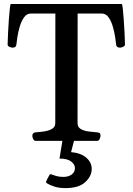

<svg xmlns="http://www.w3.org/2000/svg" viewBox="-20 -713 671 972"><path d="M160.2 0Q151.9 0 147.7 -9.8Q143.6 -19.5 143.6 -24.9Q143.6 -41 159.7 -43Q182.6 -44.4 205.8 -48.1Q229 -51.8 244.4 -61.3Q259.8 -70.8 259.8 -88.9L260.3 -644.5H136.2Q115.2 -644.5 101.6 -625Q87.9 -605.5 79.8 -577.9Q71.8 -550.3 67.9 -524.9Q64 -499.5 63 -487.8Q62 -478.5 56.6 -475.1Q51.3 -471.7 43.5 -471.7Q38.1 -471.7 28.1 -475.8Q18.1 -480 18.6 -488.3Q19 -512.2 20.8 -546.6Q22.5 -581.1 24.9 -614.5Q27.3 -647.9 29.8 -670.4Q32.2 -692.9 35.2 -692.9H596.2Q599.1 -692.9 601.6 -670.4Q604 -647.9 606.4 -614.5Q608.9 -581.1 610.6 -546.6Q612.3 -512.2 612.8 -488.3Q612.8 -480 603 -475.8Q593.3 -471.7 587.9 -471.7Q580.1 -471.7 574.5 -475.1Q568.8 -478.5 567.9 -487.8Q566.9 -499.5 563 -524.9Q559.1 -550.3 551.3 -577.9Q543.5 -605.5 529.8 -625Q516.1 -644.5 495.1 -644.5H373L372.6 -90.3Q372.6 -69.3 388.9 -59.8Q405.3 -50.3 428.5 -47.4Q451.7 -44.4 471.2 -43Q481.4 -42 485.1 -39.1Q488.8 -36.1 488.8 -24.9Q488.8 -19.5 484.6 -9.8Q480.5 0 472.2 0ZM311 239.3Q277.8 239.3 253.7 231Q229.5 222.7 216.8 214.4Q210.9 210.4 214.4 203.6Q217.8 196.3 222.4 187.5Q227.1 178.7 230 173.3Q232.9 167 240.2 169.9Q249.5 173.3 264.4 178Q279.3 182.6 301.3 182.6Q326.7 182.6 343 170.4Q359.4 158.2 359.4 137.2Q359.4 119.6 340.3 104.7Q321.3 89.8 281.2 89.8L297.4 -8.8H356.9L339.8 57.1Q389.6 61.5 417 85.4Q444.3 109.4 444.3 142.1Q444.3 178.7 411.6 209Q378.9 239.3 311 239.3Z"/></svg>

Font: Gelasio Medium
Style: Regular
Weight: 500
Designer: Eben Sorkin
Foundry: Eben Sorkin
Version: Version 1.008